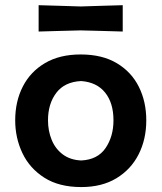

<svg xmlns="http://www.w3.org/2000/svg" viewBox="-20 -726 638 758"><path d="M301 12.5Q213 12.5 155 -24.5Q97 -61.5 68.5 -121.5Q40 -181.5 40 -251Q40 -325.5 70 -384.2Q100 -443 157.8 -477Q215.5 -511 298.5 -511Q383.5 -511 441.2 -476.5Q499 -442 528.2 -383.2Q557.5 -324.5 557.5 -251Q557.5 -176 527.2 -116.5Q497 -57 439.5 -22.2Q382 12.5 301 12.5ZM300.5 -92.5Q365.5 -95.5 396.8 -141.5Q428 -187.5 428 -251Q428 -319.5 395 -360.5Q362 -401.5 300.5 -406Q235.5 -403 202.5 -359.8Q169.5 -316.5 169.5 -251Q169.5 -209.5 184 -174Q198.5 -138.5 227.8 -116.5Q257 -94.5 300.5 -92.5ZM132.5 -601.5V-705.5Q169.5 -704.5 212 -703.2Q254.5 -702 298.5 -700.5Q343 -702 385.2 -703.2Q427.5 -704.5 464.5 -705.5V-601.5Q427 -602.5 385 -603.8Q343 -605 298.5 -606Q254.5 -605 212.2 -603.8Q170 -602.5 132.5 -601.5Z"/></svg>

Font: Commissioner Loud SemiBold
Style: Regular
Weight: 600
Designer: Kostas Bartsokas
Foundry: Kostas Bartsokas
Version: Version 1.000; ttfautohint (v1.8.3)